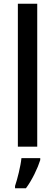

<svg xmlns="http://www.w3.org/2000/svg" viewBox="-20 -780 293 1021"><path d="M178 0V-760H75V0ZM194 71V61H94C90 103 72 174 60 209V221H118C151 177 181 113 194 71Z"/></svg>

Font: Noto Sans SemiCondensed Medium
Style: Regular
Weight: 500
Width: 4
Designer: Monotype Design Team
Foundry: Monotype Imaging Inc.
Version: Version 2.013